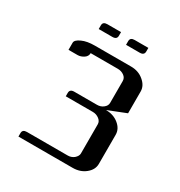

<svg xmlns="http://www.w3.org/2000/svg" viewBox="-133 -625 673 719"><g transform="rotate(30 204.0 -265.5)"><path d="M106.9 -499V-515.1Q106.9 -530.8 126 -530.8H185.1V-515.1Q185.1 -499 166 -499ZM225.1 -499V-515.1Q225.1 -530.8 244.1 -530.8H303.2V-515.1Q303.2 -499 284.2 -499ZM47.9 0V-15.1Q47.9 -30.8 66.9 -30.8H243.2Q258.3 -30.8 270 -40Q282.2 -50.8 282.2 -62V-188Q282.2 -201.2 270.5 -210Q258.3 -219.2 243.2 -219.2H126V-233.9Q126 -250 145 -250H243.2Q258.8 -250 270 -258.8Q282.2 -268.1 282.2 -280.8V-375Q282.2 -388.7 271 -397Q259.3 -405.8 243.2 -405.8H126Q126 -392.1 113.8 -383.8Q100.6 -375 86.9 -375H47.9V-405.8Q47.9 -418 70.8 -428.2Q91.8 -438 126 -438H282.2Q314.5 -438 336.9 -418.9Q359.9 -399.9 359.9 -375V-280.8L282.2 -250Q314.5 -250 336.9 -231.9Q359.9 -213.4 359.9 -188V-62Q359.9 -36.6 336.9 -18.1Q314.5 0 282.2 0Z"/></g></svg>

Font: Hhenum
Style: Regular
Weight: 400
Designer: T. Christopher White
Version: Version 1.0